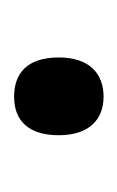

<svg xmlns="http://www.w3.org/2000/svg" viewBox="34 -492 170 279"><g transform="rotate(-90 119.5 -352.0)"><path d="M63 -352C63 -309 85 -287 119 -287C152 -287 176 -307 176 -352C176 -399 152 -417 119 -417C84 -417 63 -396 63 -352Z"/></g></svg>

Font: Noto Sans Sinhala UI Condensed
Style: Regular
Weight: 400
Width: 3
Designer: Jelle Bosma - Monotype Design Team
Foundry: Monotype Imaging Inc.
Version: Version 2.006